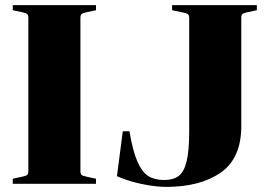

<svg xmlns="http://www.w3.org/2000/svg" viewBox="-20 -720 1048 752"><path d="M67 -672 30 -680V-700H356V-680L319 -672Q304 -669 299.5 -665Q295 -661 295 -650V-50Q295 -39 299.5 -35Q304 -31 319 -28L356 -20V0H30V-20L67 -28Q82 -31 86.5 -35Q91 -39 91 -50V-650Q91 -661 86.5 -665Q82 -669 67 -672ZM721 -206V-649Q721 -660 716.5 -664Q712 -668 697 -671L654 -680V-700H986V-680L949 -672Q934 -669 929.5 -665Q925 -661 925 -650V-226Q925 -100 844.5 -44Q764 12 631 12Q589 12 534.5 0.5Q480 -11 438 -30L461 -206H487Q500 -128 518.5 -86.5Q537 -45 561.5 -30Q586 -15 623 -15Q659 -15 680 -31Q701 -47 711 -88.5Q721 -130 721 -206Z"/></svg>

Font: Chonburi
Style: Regular
Weight: 400
Designer: Thanarat Vachiruckul and Stawix Ruecha
Foundry: Cadson Demak & Katatrad
Version: Version 1.000